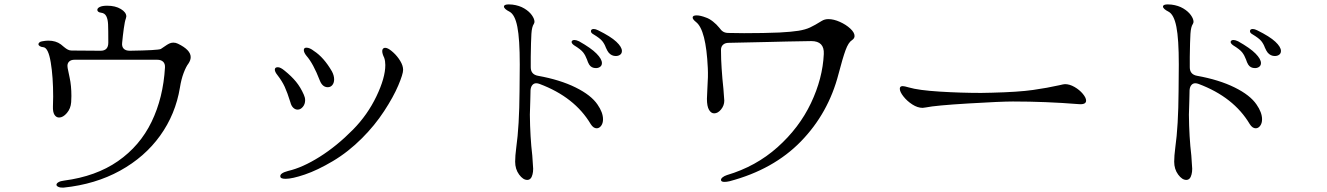

<svg xmlns="http://www.w3.org/2000/svg" viewBox="-20 -805 6040 874"><path d="M237 36Q237 30 246 24.5Q255 19 272 17Q417 -2 517 -71.5Q617 -141 670 -250.5Q723 -360 731 -498Q732 -515 722.5 -524Q713 -533 696 -533H319Q304 -533 295.5 -525.5Q287 -518 287 -505Q287 -499 288 -495Q289 -488 297 -451.5Q305 -415 305 -368Q305 -350 304 -340Q302 -311 284.5 -290.5Q267 -270 249 -270Q236 -270 228 -282.5Q220 -295 221 -321L222 -365Q222 -455 211 -521Q200 -587 178 -590Q167 -591 161 -595Q155 -599 155 -604Q155 -608 159.5 -612Q164 -616 172 -617Q187 -620 200 -620Q234 -620 257 -603Q262 -599 271.5 -591Q281 -583 289 -579Q297 -575 306 -575L438 -574Q473 -574 473 -611Q473 -671 472 -694Q471 -717 464 -731Q457 -745 441 -747Q432 -748 427.5 -751.5Q423 -755 423 -760Q423 -768 434.5 -773.5Q446 -779 468 -779Q505 -779 530 -764Q555 -749 555 -730Q555 -727 553 -721Q548 -708 543.5 -675Q539 -642 536 -610Q534 -593 543 -583.5Q552 -574 571 -574Q699 -576 712 -582Q720 -587 730.5 -594.5Q741 -602 750 -606.5Q759 -611 769 -611Q780 -611 790 -606Q848 -578 848 -545Q848 -531 838 -516Q827 -502 816 -473Q805 -444 799 -406Q779 -285 709 -187.5Q639 -90 526.5 -28Q414 34 270 49Q256 50 246.5 46Q237 42 237 36Z M1256 -2Q1254 -17 1292 -27Q1357 -42 1435 -91Q1513 -140 1587 -215Q1653 -282 1693.5 -366.5Q1734 -451 1734 -509Q1734 -527 1729 -542Q1720 -560 1720 -572Q1720 -581 1725.5 -585Q1731 -589 1741 -586Q1753 -582 1771 -565.5Q1789 -549 1802 -527.5Q1815 -506 1815 -487Q1815 -468 1793 -416Q1771 -364 1728.5 -299Q1686 -234 1628 -176Q1565 -113 1495 -71.5Q1425 -30 1367.5 -10.5Q1310 9 1280 9Q1256 9 1256 -2ZM1436 -438Q1406 -516 1375 -551Q1363 -566 1363 -577Q1363 -588 1375 -588Q1390 -588 1409 -573Q1454 -544 1491 -480Q1501 -461 1501 -444Q1501 -428 1493 -418Q1485 -408 1472 -408Q1448 -408 1436 -438ZM1302 -339Q1288 -384 1276 -410Q1264 -436 1243 -463Q1231 -478 1231 -488Q1231 -499 1245 -499Q1257 -499 1276 -483Q1307 -458 1327.5 -433Q1348 -408 1363 -374Q1369 -361 1369 -349Q1369 -331 1358.5 -318.5Q1348 -306 1335 -306Q1324 -306 1315 -314.5Q1306 -323 1302 -339Z M2380 14Q2361 14 2343 -10.5Q2325 -35 2325 -69Q2325 -95 2330 -133Q2344 -231 2345 -391L2346 -511Q2346 -628 2335 -683Q2324 -739 2299 -752Q2287 -758 2280.5 -764Q2274 -770 2274 -775Q2274 -785 2296 -785Q2307 -785 2313 -784Q2344 -780 2366.5 -766.5Q2389 -753 2401 -736Q2413 -719 2413 -706Q2413 -701 2410 -696Q2401 -683 2399 -651Q2397 -619 2396 -546V-499Q2396 -466 2429 -460Q2529 -442 2600 -407Q2671 -372 2700 -329Q2725 -293 2725 -262Q2725 -244 2716.5 -232.5Q2708 -221 2696 -221Q2681 -221 2669 -240Q2596 -363 2436 -423Q2428 -426 2421 -426Q2410 -426 2403 -417.5Q2396 -409 2395 -394L2394 -350L2392 -283Q2393 -181 2403 -97Q2407 -47 2407 -37Q2407 -22 2404 -11Q2398 14 2380 14ZM2738 -588Q2732 -605 2721.5 -618Q2711 -631 2681 -649Q2670 -655 2670 -663Q2670 -673 2683 -673Q2691 -673 2703 -667Q2760 -639 2785.5 -615Q2811 -591 2811 -573Q2811 -562 2803 -556Q2795 -550 2783 -550Q2764 -550 2751 -565Q2745 -572 2738 -588ZM2652 -534Q2645 -553 2634.5 -566.5Q2624 -580 2593 -599Q2582 -607 2582 -614Q2582 -618 2585.5 -620.5Q2589 -623 2595 -623Q2603 -623 2616 -617Q2671 -586 2695.5 -561Q2720 -536 2720 -518Q2720 -507 2712 -501Q2704 -495 2693 -495Q2672 -495 2662 -511Q2656 -521 2652 -534Z M3278 23Q3262 23 3262 14Q3262 8 3269.5 2Q3277 -4 3289 -8Q3421 -47 3519.5 -135Q3618 -223 3671.5 -335.5Q3725 -448 3730 -559Q3733 -618 3673 -618L3562 -616L3481 -614L3297 -610Q3281 -610 3271.5 -601.5Q3262 -593 3262 -578Q3262 -535 3265 -493Q3268 -446 3273 -401Q3277 -355 3277 -347Q3277 -325 3262.5 -307Q3248 -289 3231 -289Q3217 -289 3207.5 -305Q3198 -321 3198 -355Q3198 -365 3200 -401Q3204 -459 3202 -495Q3194 -670 3148 -705Q3133 -717 3133 -725Q3133 -735 3151 -735Q3168 -735 3194 -725Q3209 -720 3225.5 -707Q3242 -694 3254 -679Q3263 -666 3272.5 -660.5Q3282 -655 3296 -655L3367 -654Q3459 -654 3528 -657Q3584 -660 3615 -665Q3646 -670 3667.5 -680Q3689 -690 3721 -710Q3734 -718 3751 -718Q3775 -718 3803 -705.5Q3831 -693 3850.5 -675Q3870 -657 3870 -641Q3870 -630 3858 -622Q3842 -612 3829 -576.5Q3816 -541 3797 -468Q3751 -290 3626 -161.5Q3501 -33 3301 20Q3288 23 3278 23Z M4076 -401Q4076 -413 4089 -413Q4097 -413 4117 -407Q4161 -394 4257.5 -388Q4354 -382 4446 -382L4495 -383Q4616 -386 4682.5 -395.5Q4749 -405 4802 -417Q4822 -422 4828 -422Q4849 -422 4871.5 -409Q4894 -396 4909 -378Q4924 -360 4924 -347Q4924 -328 4890 -331Q4740 -343 4591 -343Q4537 -343 4387.5 -334Q4238 -325 4195 -316Q4185 -314 4180 -314Q4157 -314 4133 -329.5Q4109 -345 4092.5 -366Q4076 -387 4076 -401Z M5380 14Q5361 14 5343 -10.5Q5325 -35 5325 -69Q5325 -95 5330 -133Q5344 -231 5345 -391L5346 -511Q5346 -628 5335 -683Q5324 -739 5299 -752Q5287 -758 5280.5 -764Q5274 -770 5274 -775Q5274 -785 5296 -785Q5307 -785 5313 -784Q5344 -780 5366.5 -766.5Q5389 -753 5401 -736Q5413 -719 5413 -706Q5413 -701 5410 -696Q5401 -683 5399 -651Q5397 -619 5396 -546V-499Q5396 -466 5429 -460Q5529 -442 5600 -407Q5671 -372 5700 -329Q5725 -293 5725 -262Q5725 -244 5716.5 -232.5Q5708 -221 5696 -221Q5681 -221 5669 -240Q5596 -363 5436 -423Q5428 -426 5421 -426Q5410 -426 5403 -417.5Q5396 -409 5395 -394L5394 -350L5392 -283Q5393 -181 5403 -97Q5407 -47 5407 -37Q5407 -22 5404 -11Q5398 14 5380 14ZM5738 -588Q5732 -605 5721.5 -618Q5711 -631 5681 -649Q5670 -655 5670 -663Q5670 -673 5683 -673Q5691 -673 5703 -667Q5760 -639 5785.5 -615Q5811 -591 5811 -573Q5811 -562 5803 -556Q5795 -550 5783 -550Q5764 -550 5751 -565Q5745 -572 5738 -588ZM5652 -534Q5645 -553 5634.5 -566.5Q5624 -580 5593 -599Q5582 -607 5582 -614Q5582 -618 5585.5 -620.5Q5589 -623 5595 -623Q5603 -623 5616 -617Q5671 -586 5695.5 -561Q5720 -536 5720 -518Q5720 -507 5712 -501Q5704 -495 5693 -495Q5672 -495 5662 -511Q5656 -521 5652 -534Z"/></svg>

Font: Hina Mincho
Style: Regular
Weight: 400
Designer: satsuyako
Foundry: satsuyako
Version: Version 1.100